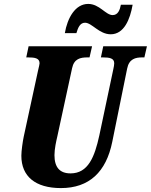

<svg xmlns="http://www.w3.org/2000/svg" viewBox="-20 -950 770 980"><path d="M545 -775C613 -775 644 -851 657 -926H597C592 -899 582 -873 555 -873C519 -873 488 -930 430 -930C364 -930 324 -858 311 -781H370C378 -808 388 -834 414 -834C449 -834 486 -775 545 -775ZM291 10C435 10 522 -72 553 -226L629 -600C639 -650 672 -657 706 -657H717L730 -714H507L495 -657H505C539 -657 563 -653 563 -627C563 -621 561 -607 558 -595L487 -259C463 -149 430 -65 340 -65C285 -65 258 -96 258 -158C258 -190 267 -230 272 -251L348 -602C358 -650 390 -657 426 -657H437L450 -714H126L114 -657H124C158 -657 182 -653 182 -627C182 -621 179 -612 174 -589L101 -252C96 -228 89 -180 89 -155C89 -50 160 10 291 10Z"/></svg>

Font: Noto Serif ExtraCondensed Black
Style: Italic
Weight: 900
Width: 2
Italic angle: -12°
Designer: Monotype Design Team
Foundry: Monotype Imaging Inc.
Version: Version 2.014